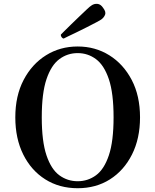

<svg xmlns="http://www.w3.org/2000/svg" viewBox="-20 -984 818 1016"><path d="M391 12Q294 12 219.5 -35Q145 -82 103 -166.5Q61 -251 61 -363Q61 -477 105 -561Q149 -645 223.5 -691.5Q298 -738 391 -738Q484 -738 558.5 -691.5Q633 -645 677 -561Q721 -477 721 -363Q721 -251 678.5 -166.5Q636 -82 562 -35Q488 12 391 12ZM391 -25Q445 -25 488 -56.5Q531 -88 556 -162Q581 -236 581 -363Q581 -491 556 -565Q531 -639 488 -671Q445 -703 391 -703Q337 -703 294 -671Q251 -639 226 -565Q201 -491 201 -363Q201 -236 226 -162Q251 -88 294 -56.5Q337 -25 391 -25ZM317 -780Q310 -781 305.5 -788Q301 -795 302 -801Q305 -804 320 -819Q335 -834 356.5 -855Q378 -876 400 -897Q422 -918 439.5 -934.5Q457 -951 464 -955Q478 -965 495.5 -963.5Q513 -962 526 -942Q542 -921 536 -906Q530 -891 516 -881Q509 -876 488 -865Q467 -854 439.5 -840Q412 -826 385 -813Q358 -800 339 -791Q320 -782 317 -780Z"/></svg>

Font: Zen Old Mincho Black
Style: Regular
Weight: 900
Designer: Yoshimichi Ohira
Foundry: Positype
Version: Version 1.001